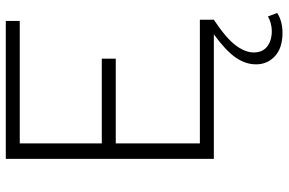

<svg xmlns="http://www.w3.org/2000/svg" viewBox="-182 -558 971 646"><g transform="rotate(-90 303.0 -234.5)"><path d="M583 213Q555 231 516 231Q465 231 437.5 205.5Q410 180 410 142Q410 107 432.5 74Q455 41 511 0H92V-700H556V-653H144V-377H429V-330H144V-47H560V0Q497 42 473.5 74Q450 106 450 134Q450 164 470 179.5Q490 195 522 195Q535 195 548 191.5Q561 188 571 182Z"/></g></svg>

Font: Red Hat Text VF
Style: Regular
Weight: 300
Designer: Pentagram, MCKL
Foundry: Pentagram, MCKL
Version: Version 1.023